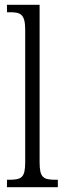

<svg xmlns="http://www.w3.org/2000/svg" viewBox="-20 -780 270 800"><path d="M9 0H221V-31H214C160 -31 145 -39 145 -105V-760H9V-729H21C65 -729 85 -722 85 -656V-105C85 -39 70 -31 16 -31H9Z"/></svg>

Font: Noto Serif Bengali ExtraCondensed Light
Style: Regular
Weight: 300
Width: 2
Designer: Juan Bruce, Universal Thirst, Indian Type Foundry and the Monotype Design Team.
Foundry: Monotype Imaging Inc.
Version: Version 2.003